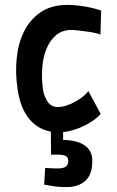

<svg xmlns="http://www.w3.org/2000/svg" viewBox="-20 -529 476 782"><path d="M390 -65Q378 -51 360 -38.5Q342 -26 321.5 -16Q301 -6 279 0.5Q257 7 237 9V41Q295 42 325.5 63.5Q356 85 356 127Q356 182 327.5 207.5Q299 233 251 233Q217 233 189 228Q174 226 160 223L164 155Q173 156 183 156Q191 157 200.5 157Q210 157 218 157Q258 157 258 127Q258 112 248 106.5Q238 101 218 101H188L187 7Q155 1 131.5 -15Q108 -31 91.5 -54.5Q75 -78 65 -108Q55 -138 51 -171Q42 -231 48 -291.5Q54 -352 77.5 -400Q101 -448 144.5 -478.5Q188 -509 256 -509Q285 -509 322.5 -503Q360 -497 392 -486L389 -388Q384 -391 368.5 -394.5Q353 -398 334.5 -400.5Q316 -403 298 -405Q280 -407 271 -407Q233 -407 208 -385.5Q183 -364 169 -329.5Q155 -295 152 -251.5Q149 -208 155 -165Q159 -138 173.5 -115.5Q188 -93 216 -93Q232 -93 251.5 -99.5Q271 -106 288.5 -116Q306 -126 320 -137.5Q334 -149 340 -158Z"/></svg>

Font: Panefresco 800wt
Style: Regular
Weight: 800
Designer: Campivisivi
Foundry: Campivisivi & Chank Co
Version: Version 1.001